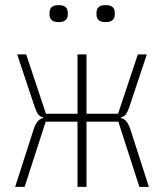

<svg xmlns="http://www.w3.org/2000/svg" viewBox="-20 -728 640 748"><path d="M282 -254H158L76 0H39L111 -224Q124 -264 148 -268V-271Q134 -274 127.5 -284Q121 -294 115 -312L47 -516H82L159 -285H282V-516H317V-285H440L517 -516H552L484 -312Q478 -294 471.5 -284Q465 -274 451 -271V-268Q475 -264 488 -224L560 0H523L441 -254H317V0H282ZM209 -642Q189 -642 181 -650Q173 -658 173 -670V-680Q173 -692 181 -700Q189 -708 209 -708Q228 -708 236 -700Q244 -692 244 -680V-670Q244 -658 236 -650Q228 -642 209 -642ZM391 -642Q372 -642 364 -650Q356 -658 356 -670V-680Q356 -692 364 -700Q372 -708 391 -708Q411 -708 419 -700Q427 -692 427 -680V-670Q427 -658 419 -650Q411 -642 391 -642Z"/></svg>

Font: IBM Plex Mono ExtLt
Style: Regular
Weight: 200
Monospace: yes
Designer: Mike Abbink, Paul van der Laan, Pieter van Rosmalen
Foundry: Bold Monday
Version: Version 2.3